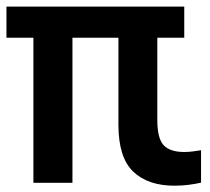

<svg xmlns="http://www.w3.org/2000/svg" viewBox="-20 -566 652 595"><path d="M83.5 0.5V-449H0V-545.5H551V-449H467.5V-194Q467.5 -137.5 487 -116.2Q506.5 -95 551 -95Q563 -95 575.8 -96.5Q588.5 -98 603 -100.5V0Q586 4 564 6.8Q542 9.5 521 9.5Q438.5 9.5 392.8 -34.2Q347 -78 347 -179.5V-449H204.5V0.5Z"/></svg>

Font: Encode Sans Condensed Condensed SemiBold
Style: Regular
Weight: 600
Width: 3
Designer: Multiple Designers
Foundry: Impallari Type
Version: Version 3.000; ttfautohint (v1.8.3) -l 8 -r 50 -G 200 -x 14 